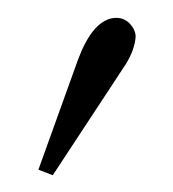

<svg xmlns="http://www.w3.org/2000/svg" viewBox="-43 -137 276 306"><g transform="rotate(-10 95.5 16.0)"><path d="M156.2 -99.1Q178.7 -99.1 187 -77.6Q189.5 -70.3 188.5 -64Q183.6 -43.9 166 -23.9L20 130.9L-1 118.2L91.3 -43Q123.5 -98.1 156.2 -99.1Z"/></g></svg>

Font: Linux Libertine Slanted O
Style: Bold Slanted
Weight: 700
Designer: Philipp H. Poll
Foundry: Philipp H. Poll
Version: Version 5.0.0